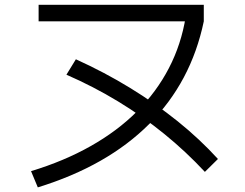

<svg xmlns="http://www.w3.org/2000/svg" viewBox="-20 -759 1040 814"><path d="M111.6 -33.4Q251.3 -75.7 364.1 -139.4Q477 -203 560.3 -286Q643.6 -369 696.1 -470.2Q748.6 -571.3 767.3 -688L790.6 -668.6H143.7V-738.7H844V-668.6Q790.3 -411 612.5 -233.1Q434.7 -55.3 140.3 35.4ZM848.6 -30.3Q768.3 -116.6 676.1 -191.5Q584 -266.3 480.1 -329.3Q376.3 -392.3 261.6 -442.3L301.7 -507.7Q423.7 -452.4 531.7 -386.2Q639.7 -320 733.2 -244.9Q826.7 -169.7 904 -85Z"/></svg>

Font: M PLUS 1 Thin
Style: Regular
Weight: 100
Designer: Coji Morishita
Foundry: UNDERFOREST DESIGN
Version: Version 1.001